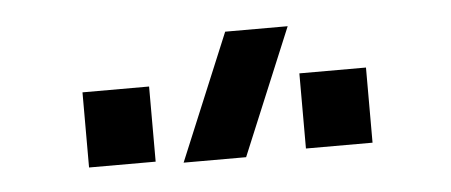

<svg xmlns="http://www.w3.org/2000/svg" viewBox="-29 -849 657 280"><g transform="rotate(-5 300.0 -709.5)"><path d="M410 -622.5H507.5V-732.5H410ZM92.5 -622.5H190V-732.5H92.5ZM230.5 -617.5H322L399 -802.5H307.5Z"/></g></svg>

Font: Manrope
Style: Bold
Weight: 700
Designer: Mikhail Sharanda
Foundry: Mikhail Sharanda
Version: Version 4.505;FEAKit 1.0